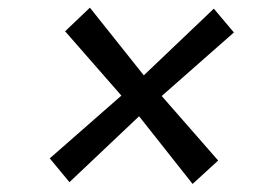

<svg xmlns="http://www.w3.org/2000/svg" viewBox="-20 -552 709 488"><path d="M469.5 -84.5 333.5 -256.5 156.5 -89 106.5 -149.5 288.5 -309 145.5 -472.5 208.5 -532.5 345.5 -360.5 523.5 -530 574.5 -469.5 391 -308 534.5 -144Z"/></svg>

Font: Merriweather 60pt Black
Style: Italic
Weight: 900
Italic angle: -7.8°
Version: Version 2.101